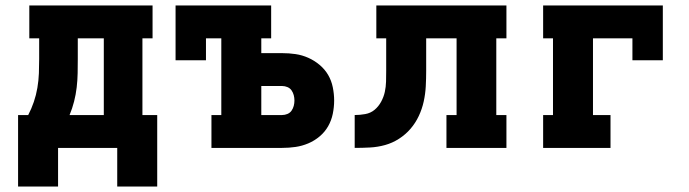

<svg xmlns="http://www.w3.org/2000/svg" viewBox="-20 -540 2515 701"><path d="M408 141V0H192V141H46V-120H83Q95 -143 103.5 -168Q112 -193 116.5 -219.5Q121 -246 122 -272.5Q123 -299 123 -325V-400H87V-520H537V-400H500V-120H554V141ZM359 -120V-400H264V-325Q264 -299 263.5 -273Q263 -247 260 -221Q257 -195 250.5 -169.5Q244 -144 234 -120Z M752 0V-120H788V-400H732V-320H621V-520H970V-400H934V-346H1010Q1035 -346 1059 -342.5Q1083 -339 1105.5 -329Q1128 -319 1147 -303Q1166 -287 1178 -266.5Q1190 -246 1195 -221.5Q1200 -197 1200 -173Q1200 -149 1195 -124.5Q1190 -100 1178 -79Q1166 -58 1147 -42Q1128 -26 1105.5 -16.5Q1083 -7 1059 -3.5Q1035 0 1010 0ZM1010 -120Q1020 -120 1029.5 -124Q1039 -128 1044.5 -136Q1050 -144 1052.5 -153.5Q1055 -163 1055 -173Q1055 -183 1052.5 -192.5Q1050 -202 1044.5 -210Q1039 -218 1029.5 -222Q1020 -226 1010 -226H934V-120Z M1275 0V-120Q1294 -120 1313.5 -123.5Q1333 -127 1347.5 -139Q1362 -151 1371.5 -168.5Q1381 -186 1385 -204.5Q1389 -223 1389.5 -242.5Q1390 -262 1390 -281V-400H1354V-520H1829V-400H1792V-120H1829V0H1610V-120H1647V-400H1536V-281Q1536 -253 1534.5 -225Q1533 -197 1527 -169.5Q1521 -142 1509 -116.5Q1497 -91 1479 -70Q1461 -49 1437 -33.5Q1413 -18 1386 -10.5Q1359 -3 1331 -1.5Q1303 0 1275 0Z M1963 0V-120H1999V-400H1963V-520H2400V-320H2289V-400H2145V-120H2209V0Z"/></svg>

Font: Iosevka Etoile Heavy
Style: Regular
Weight: 900
Designer: Belleve Invis
Foundry: Belleve Invis
Version: Version 22.1.2; ttfautohint (v1.8.4)